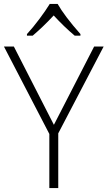

<svg xmlns="http://www.w3.org/2000/svg" viewBox="-20 -949 544 969"><path d="M116 -769H145C180 -799 212 -829 251 -871C286 -833 320 -800 357 -769H386V-777C332 -838 293 -890 271 -929H231C204 -885 156 -820 116 -777ZM229 0H274V-276L503 -714H455L252 -319L50 -714H0L229 -273Z"/></svg>

Font: Kathrein 35 Thin
Style: Regular
Weight: 250
Designer: Lazydogs Typefoundry, based on Open Sans by Ascender Corporation
Foundry: Lazydogs Typefoundry
Version: Version 1.003;PS 001.003;hotconv 1.0.88;makeotf.lib2.5.64775